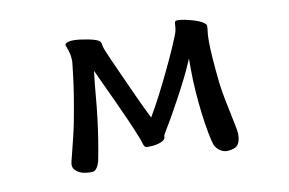

<svg xmlns="http://www.w3.org/2000/svg" viewBox="-62 -585 1124 747"><g transform="rotate(-10 500.0 -211.5)"><path d="M548.8 -40.5V-42.5Q548.8 -46.9 551.8 -52.2Q585 -106 622.6 -175.8Q668 -259.8 687.5 -305.7L695.8 -325.2V-281.2Q695.8 -240.2 699.2 -193.8Q706.1 -100.1 719.7 -27.8Q726.1 5.4 731.4 21Q737.8 36.1 751.5 45.7Q765.1 55.2 780.3 55.2Q813 53.2 823.2 39.1Q833.5 24.9 833.5 -3.9Q832.5 -17.1 828.1 -38.8Q823.7 -60.5 817.9 -88.4Q812 -116.2 805.7 -148.2Q799.3 -180.2 795.4 -213.4Q783.7 -323.7 783.7 -376Q783.7 -402.8 785.6 -414.6Q787.6 -426.3 787.6 -438.5Q787.6 -442.4 783 -446.8Q778.3 -451.2 768.6 -456.5Q747.6 -467.3 707 -476.1Q687.5 -479.5 678.7 -479.5Q669.9 -479.5 668 -476.1Q665.5 -471.7 665.5 -462.4Q665.5 -451.7 661.6 -435.1Q655.3 -417.5 639.2 -379.9Q606.4 -304.7 558.1 -210Q535.2 -165 511.2 -124.5Q491.2 -164.1 470.2 -210.4Q449.2 -256.8 429.2 -300.3Q409.2 -343.8 395 -376.5Q379.9 -411.6 377.9 -416.5Q373.5 -428.7 372.6 -437Q371.6 -447.8 364.3 -452.6Q356.9 -458 341.3 -461.9Q329.1 -465.3 310.1 -468.3H309.6Q284.7 -473.1 268.6 -473.1Q252.4 -473.1 244.6 -470.7Q235.4 -467.8 233.4 -464.4Q231.9 -461.9 231.9 -460.7Q231.9 -459.5 231.9 -459.5Q235.8 -448.7 239.3 -438.5Q242.7 -428.2 244.1 -421.9Q246.6 -409.2 246.6 -391.6V-391.1L240.7 -339.4Q232.4 -269 212.4 -162.6Q206.5 -131.8 199.7 -104.5Q189.9 -63.5 184.1 -41.5Q174.3 -5.4 174.3 2Q174.3 15.1 181.6 22.9Q196.8 40 224.1 43Q237.3 44.4 248 44.4Q268.1 44.4 278.8 5.9Q294.4 -71.8 305.2 -161.1Q310.1 -201.7 313.5 -242.7Q316.9 -283.7 323.7 -342.3Q339.8 -306.6 355.5 -273.4Q371.1 -240.2 388.2 -203.1Q429.2 -114.3 450.2 -61Q456.5 -46.4 459 -37.1Q463.4 -19.5 469.2 -16.1Q472.7 -14.2 480.5 -14.2Q514.6 -14.2 536.1 -24.9Q543.5 -28.8 546.9 -34.2Q548.8 -38.6 548.8 -40.5Z"/></g></svg>

Font: Bakudai
Style: Light
Weight: 300
Version: Version 1.48